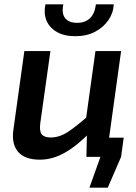

<svg xmlns="http://www.w3.org/2000/svg" viewBox="-20 -728 630 891"><path d="M396 -89H554L542 0L480 143H395L446 0H383ZM214 -491 167 -157Q162 -120 173.5 -105Q185 -90 215 -90Q255 -90 293 -114.5Q331 -139 388 -189L404 -120Q340 -53 282 -20Q224 13 165 13Q95 13 64 -23.5Q33 -60 42 -125L93 -491ZM542 -491 474 0H381L384 -134L375 -147L423 -491ZM425 -708H508Q506 -668 483 -634.5Q460 -601 421 -580.5Q382 -560 329 -560Q277 -560 242.5 -580.5Q208 -601 195 -634.5Q182 -668 191 -708H274Q265 -665 282.5 -643.5Q300 -622 338 -622Q375 -622 397.5 -643.5Q420 -665 425 -708Z"/></svg>

Font: Exo 2 SemiBold
Style: Italic
Weight: 600
Italic angle: -8°
Designer: Natanael Gama
Foundry: Natanael Gama
Version: Version 2.010